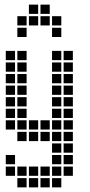

<svg xmlns="http://www.w3.org/2000/svg" viewBox="-20 -665 390 830"><path d="M55 -445V-405H95V-445ZM5 -445V-405H45V-445ZM5 -395V-355H45V-395ZM55 -395V-355H95V-395ZM55 -345V-305H95V-345ZM55 -295V-255H95V-295ZM55 -245V-205H95V-245ZM55 -195V-155H95V-195ZM5 -195V-155H45V-195ZM5 -145V-105H45V-145ZM55 -95V-55H95V-95ZM55 -145V-105H95V-145ZM5 -245V-205H45V-245ZM5 -295V-255H45V-295ZM5 -345V-305H45V-345ZM105 -145V-105H145V-145ZM105 -95V-55H145V-95ZM155 -95V-55H195V-95ZM155 -145V-105H195V-145ZM205 -445V-405H245V-445ZM205 -395V-355H245V-395ZM205 -345V-305H245V-345ZM205 -295V-255H245V-295ZM205 -245V-205H245V-245ZM205 -195V-155H245V-195ZM205 -145V-105H245V-145ZM205 -95V-55H245V-95ZM255 -445V-405H295V-445ZM255 -395V-355H295V-395ZM255 -345V-305H295V-345ZM255 -295V-255H295V-295ZM255 -245V-205H295V-245ZM255 -195V-155H295V-195ZM255 -145V-105H295V-145ZM205 -45V-5H245V-45ZM255 -45V-5H295V-45ZM255 -95V-55H295V-95ZM205 5V45H245V5ZM205 55V95H245V55ZM255 55V95H295V55ZM255 5V45H295V5ZM5 55V95H45V55ZM55 55V95H95V55ZM105 55V95H145V55ZM155 55V95H195V55ZM55 105V145H95V105ZM105 105V145H145V105ZM155 105V145H195V105ZM205 105V145H245V105ZM5 5V45H45V5ZM55 -595V-555H95V-595ZM105 -595V-555H145V-595ZM155 -595V-555H195V-595ZM205 -595V-555H245V-595ZM55 -545V-505H95V-545ZM205 -545V-505H245V-545ZM105 -645V-605H145V-645ZM155 -645V-605H195V-645Z"/></svg>

Font: Nose Transport 13 Square
Style: Regular
Weight: 400
Designer: Nico Rohrbach
Foundry: Nose
Version: Version 1.400;Glyphs 3.2.3 (3260)